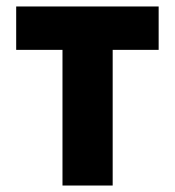

<svg xmlns="http://www.w3.org/2000/svg" viewBox="-20 -573 540 593"><path d="M173 0V-419H30V-553H470V-419H328V0Z"/></svg>

Font: Noto Sans Mono ExtraCondensed Black
Style: Regular
Weight: 900
Width: 2
Designer: Monotype Design Team
Foundry: Monotype Imaging Inc.
Version: Version 2.014